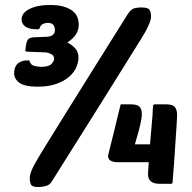

<svg xmlns="http://www.w3.org/2000/svg" viewBox="-20 -740 773 773"><path d="M135 13Q110 13 105 3.5Q100 -6 100 -24Q100 -35 105.5 -49.5Q111 -64 121 -82Q129 -97 162.5 -151.5Q196 -206 246.5 -287Q297 -368 360.5 -469.5Q424 -571 493 -681Q507 -703 520 -706.5Q533 -710 548 -710Q576 -710 582 -700.5Q588 -691 588 -673Q588 -662 582.5 -648.5Q577 -635 569 -619Q564 -609 546 -580Q528 -551 500.5 -507Q473 -463 437.5 -406Q402 -349 361.5 -284.5Q321 -220 276.5 -149.5Q232 -79 187 -7Q179 5 164 9Q149 13 135 13ZM454 -87Q436 -87 425.5 -93Q415 -99 415 -113Q415 -112 418.5 -127.5Q422 -143 428 -166Q434 -189 440.5 -216Q447 -243 452.5 -266Q458 -289 462 -304.5Q466 -320 466 -320H506Q532 -320 541.5 -310.5Q551 -301 551 -280Q551 -272 549.5 -262.5Q548 -253 545 -239Q542 -225 536.5 -205.5Q531 -186 523 -159H584L594 -275Q595 -308 596.5 -314Q598 -320 603 -320H647Q676 -320 684.5 -308.5Q693 -297 693 -277Q693 -267 691.5 -244Q690 -221 688 -192Q686 -163 684 -131.5Q682 -100 680 -73.5Q678 -47 676.5 -28.5Q675 -10 675 -7Q675 0 668 0H623Q576 0 576 -38Q576 -42 576.5 -53Q577 -64 579 -87ZM172 -648Q164 -648 154 -644Q144 -640 140 -628Q138 -623 137 -622.5Q136 -622 132 -622Q97 -622 82 -633Q67 -644 67 -662Q67 -688 99 -704Q131 -720 180 -720Q215 -720 237.5 -713Q260 -706 273.5 -695Q287 -684 292 -669.5Q297 -655 297 -640Q297 -598 251 -569Q271 -559 283.5 -544.5Q296 -530 296 -508Q296 -490 287 -469Q278 -448 258.5 -431Q239 -414 207.5 -402.5Q176 -391 131 -391Q80 -391 58.5 -406.5Q37 -422 37 -445Q37 -471 51.5 -484Q66 -497 91 -497Q98 -497 98.5 -496Q99 -495 100 -492Q104 -478 119 -474.5Q134 -471 145 -471Q177 -471 187.5 -483Q198 -495 198 -502Q198 -516 186.5 -522Q175 -528 164 -529L89 -532Q82 -532 82 -538L84 -553Q86 -570 91.5 -579.5Q97 -589 118 -590L169 -592Q201 -594 201 -619Q201 -648 172 -648Z"/></svg>

Font: PoetsenOne
Style: Regular
Weight: 400
Designer: Rodrigo Fuenzalida, Pablo Impallari
Foundry: Pablo Impallari, Rodrigo Fuenzalida
Version: Version 1.000; ttfautohint (v0.8) -G 200 -r 50